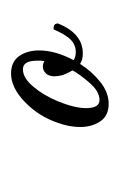

<svg xmlns="http://www.w3.org/2000/svg" viewBox="47 -694 221 356"><g transform="rotate(-90 158.0 -516.5)"><path d="M199 -607Q221 -607 231.5 -592Q242 -577 242 -555Q242 -525 224 -491Q230 -487 239 -487Q252 -487 261.5 -496Q271 -505 281 -528Q292 -529 292 -520Q273 -473 235 -474Q225 -474 217 -479Q203 -457 183.5 -441.5Q164 -426 143 -426Q121 -426 110.5 -441.5Q100 -457 100 -479Q100 -499 108 -521Q120 -556 146.5 -581.5Q173 -607 199 -607ZM222 -545Q223 -549 223 -552.5Q223 -556 223 -559Q223 -585 207 -585Q191 -585 175 -566Q159 -547 148 -521Q135 -489 135 -468Q135 -443 150 -443Q166 -443 182 -461.5Q198 -480 205 -493Q197 -507 195.5 -514.5Q194 -522 194 -526Q194 -537 199.5 -542.5Q205 -548 212 -548Q218 -548 222 -545Z"/></g></svg>

Font: Great Vibes
Style: Regular
Weight: 400
Designer: Robert E. Leuschke, Viktoriya Grabowska, Viviana Monsalve, Eben Sorkin
Foundry: Robert E. Leuschke
Version: Version 1.103; ttfautohint (v1.8.4.7-5d5b)